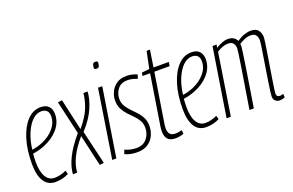

<svg xmlns="http://www.w3.org/2000/svg" viewBox="-91 -1056 2141 1404"><g transform="rotate(-20 979.5 -353.5)"><path d="M245 -15Q224 -3 196 3.5Q168 10 142 10Q83 10 53 -37.5Q23 -85 23 -172Q23 -281 48.5 -364Q74 -447 119 -494.5Q164 -542 223 -542Q265 -542 286 -519.5Q307 -497 307 -460Q307 -395 263 -344Q219 -293 148 -265Q126 -256 102.5 -250Q79 -244 57 -241Q54 -209 54 -176Q54 -102 78 -61.5Q102 -21 146 -21Q190 -21 237 -43ZM218 -512Q181 -512 149 -481.5Q117 -451 93.5 -396.5Q70 -342 61 -270Q102 -275 145 -293Q203 -318 239 -360.5Q275 -403 275 -454Q275 -483 260 -497.5Q245 -512 218 -512Z M554 -532H587Q585 -480 556 -410Q527 -340 458 -264L520 -1L487 3L431 -242Q374 -175 345.5 -117Q317 -59 312 0H279Q283 -60 316.5 -127Q350 -194 416 -271L356 -532L389 -536L444 -291Q505 -364 527.5 -422Q550 -480 554 -532Z M715 -717Q723 -717 727.5 -714.5Q732 -712 732 -703Q730 -681 725.5 -673.5Q721 -666 705 -666Q697 -666 692.5 -669Q688 -672 688 -681Q690 -702 695 -709.5Q700 -717 715 -717ZM585 0 668 -532H701L617 0Z M682 -10 694 -41Q734 -21 783 -21Q837 -21 865 -57Q893 -93 893 -138Q893 -171 879 -195.5Q865 -220 844 -241Q823 -262 802.5 -284Q782 -306 767.5 -334Q753 -362 753 -400Q753 -434 768 -466.5Q783 -499 813.5 -520.5Q844 -542 892 -542Q915 -542 937.5 -536.5Q960 -531 974 -523L963 -493Q947 -500 928.5 -505Q910 -510 888 -510Q838 -510 812 -477Q786 -444 786 -401Q786 -370 800 -346Q814 -322 835 -300.5Q856 -279 877 -256.5Q898 -234 912 -206Q926 -178 926 -142Q926 -104 910.5 -69.5Q895 -35 862.5 -12.5Q830 10 779 10Q722 10 682 -10Z M1137 -31 1140 -2Q1122 5 1106 7.5Q1090 10 1076 10Q1034 10 1015.5 -11Q997 -32 997 -70Q997 -81 998 -94.5Q999 -108 1002 -122L1062 -501H1003L1007 -526L1067 -532L1094 -664H1120L1100 -532H1219L1214 -501H1095L1035 -123Q1033 -112 1032 -102Q1031 -92 1031 -84Q1031 -53 1044.5 -38Q1058 -23 1088 -23Q1099 -23 1111.5 -25Q1124 -27 1137 -31Z M1418 -15Q1397 -3 1369 3.5Q1341 10 1315 10Q1256 10 1226 -37.5Q1196 -85 1196 -172Q1196 -281 1221.5 -364Q1247 -447 1292 -494.5Q1337 -542 1396 -542Q1438 -542 1459 -519.5Q1480 -497 1480 -460Q1480 -395 1436 -344Q1392 -293 1321 -265Q1299 -256 1275.5 -250Q1252 -244 1230 -241Q1227 -209 1227 -176Q1227 -102 1251 -61.5Q1275 -21 1319 -21Q1363 -21 1410 -43ZM1391 -512Q1354 -512 1322 -481.5Q1290 -451 1266.5 -396.5Q1243 -342 1234 -270Q1275 -275 1318 -293Q1376 -318 1412 -360.5Q1448 -403 1448 -454Q1448 -483 1433 -497.5Q1418 -512 1391 -512Z M1886 10Q1867 10 1853 -2Q1839 -14 1839 -37Q1839 -47 1843 -78.5Q1847 -110 1854 -154.5Q1861 -199 1868.5 -247Q1876 -295 1883 -338.5Q1890 -382 1894.5 -412.5Q1899 -443 1899 -451Q1899 -477 1887.5 -493.5Q1876 -510 1847 -510Q1822 -510 1798.5 -500Q1775 -490 1755 -477Q1757 -467 1757 -459Q1756 -450 1751.5 -415.5Q1747 -381 1739.5 -332.5Q1732 -284 1723.5 -230.5Q1715 -177 1707.5 -128.5Q1700 -80 1694 -45Q1688 -10 1687 0H1653Q1655 -11 1660.5 -46.5Q1666 -82 1674 -131Q1682 -180 1690.5 -233Q1699 -286 1706.5 -333.5Q1714 -381 1718.5 -414Q1723 -447 1723 -454Q1723 -478 1711 -494Q1699 -510 1670 -510Q1649 -510 1626.5 -501.5Q1604 -493 1583 -479L1508 0H1475L1559 -532H1591L1586 -508Q1610 -523 1634.5 -532.5Q1659 -542 1683 -542Q1707 -542 1724.5 -531Q1742 -520 1750 -502Q1779 -523 1807.5 -532.5Q1836 -542 1859 -542Q1899 -542 1916.5 -519.5Q1934 -497 1934 -462Q1934 -455 1929.5 -424Q1925 -393 1918 -348.5Q1911 -304 1903 -255.5Q1895 -207 1888 -162.5Q1881 -118 1876.5 -87Q1872 -56 1872 -48Q1872 -21 1899 -21Q1904 -21 1910 -22Q1916 -23 1925 -27L1927 1Q1916 6 1906 8Q1896 10 1886 10Z"/></g></svg>

Font: Georama Condensed ExtraLight
Style: Italic
Weight: 200
Width: 3
Italic angle: -9°
Designer: Jean-Baptiste Levee
Foundry: Production Type
Version: Version 1.000